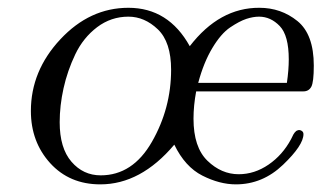

<svg xmlns="http://www.w3.org/2000/svg" viewBox="-20 -467 834 498"><path d="M60.1 -179.2Q60.1 -283.2 136.5 -365Q212.9 -446.8 313 -446.8Q417 -446.8 472.2 -347.2Q549.3 -447.3 652.8 -446.8Q709 -446.8 751.5 -412.4Q793.9 -377.9 793.9 -296.9Q793.9 -253.9 787.4 -241.9Q780.8 -230 767.1 -230H488.8Q481.9 -192.9 481.9 -159.2Q481.9 -85 518.1 -50Q554.2 -15.1 599.1 -15.1Q640.1 -15.1 676.5 -40Q712.9 -64.9 734.9 -106L737.8 -111.8Q740.7 -118.7 744.4 -123.3Q748 -127.9 752 -128.9Q756.8 -130.9 762 -127.9Q767.1 -125 767.1 -119.1Q767.1 -90.3 714.1 -39.6Q661.1 11.2 591.8 11.2Q549.8 11.2 504.9 -11.5Q460 -34.2 432.1 -91.8Q345.2 11.2 240.2 11.2Q160.2 11.2 110.1 -43.9Q60.1 -99.1 60.1 -179.2ZM134.8 -149.9Q134.8 -83 165.3 -47.6Q195.8 -12.2 241.2 -12.2Q324.2 -12.2 374 -99.1Q423.8 -186 423.8 -286.1Q423.8 -357.9 389.4 -390.9Q355 -423.8 313 -423.8Q268.1 -423.8 231.9 -396.5Q195.8 -369.1 175.3 -326.2Q154.8 -283.2 144.8 -238Q134.8 -192.9 134.8 -149.9ZM494.1 -252H724.1Q729 -285.2 729 -313Q729 -375 705.6 -399.4Q682.1 -423.8 651.9 -423.8Q636.7 -423.8 618.9 -418Q601.1 -412.1 577.1 -396Q553.2 -379.9 530.8 -342.5Q508.3 -305.2 494.1 -252Z"/></svg>

Font: CMU Serif Extra
Style: RomanSlanted
Weight: 500
Italic angle: -9.46001°
Version: Version 0.7.0